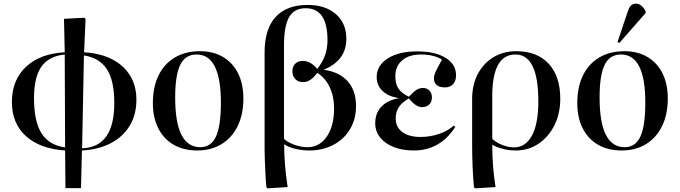

<svg xmlns="http://www.w3.org/2000/svg" viewBox="-20 -809 3717 1050"><path d="M338 220 336 14Q199 5 122 -64.5Q45 -134 45 -251Q45 -371 122 -443.5Q199 -516 334 -523L330 -706L440 -712L448 -707L440 -523Q528 -518 592.5 -485Q657 -452 691.5 -395.5Q726 -339 726 -264Q726 -183 690 -122.5Q654 -62 587 -26.5Q520 9 428 14L423 220ZM336 -3 334 -511Q247 -502 206.5 -444.5Q166 -387 166 -272Q166 -145 207 -80Q248 -15 336 -3ZM429 2Q605 -4 605 -245Q605 -368 565 -430Q525 -492 439 -506Z M1059 14Q984 14 929.5 -17.5Q875 -49 845.5 -107.5Q816 -166 816 -245Q816 -333 847 -396.5Q878 -460 936 -494.5Q994 -529 1074 -529Q1146 -529 1199.5 -497.5Q1253 -466 1282 -408Q1311 -350 1311 -270Q1311 -184 1280 -120Q1249 -56 1192 -21Q1135 14 1059 14ZM1075 -4Q1134 -4 1161 -62Q1188 -120 1188 -248Q1188 -511 1055 -511Q994 -511 966 -455Q938 -399 938 -276Q938 -4 1075 -4Z M1444 221 1437 216Q1434 188 1432 149.5Q1430 111 1428.5 72.5Q1427 34 1427 6V-522Q1427 -650 1487 -716Q1547 -782 1663 -782Q1759 -782 1816.5 -732Q1874 -682 1874 -597Q1874 -479 1753 -429V-427Q1837 -415 1882 -364Q1927 -313 1927 -229Q1927 -158 1894.5 -103Q1862 -48 1803.5 -17Q1745 14 1670 14Q1634 14 1596 5Q1558 -4 1536 -19H1534Q1534 90 1553 214ZM1662 -4Q1727 -4 1767 -62Q1807 -120 1807 -216Q1807 -282 1783 -332.5Q1759 -383 1715 -411Q1679 -360 1638 -360Q1611 -360 1595 -376.5Q1579 -393 1579 -420Q1579 -445 1594.5 -460.5Q1610 -476 1635 -476Q1679 -476 1715 -432Q1744 -469 1757.5 -506.5Q1771 -544 1771 -589Q1771 -764 1652 -764Q1589 -764 1561 -715.5Q1533 -667 1533 -557V-50Q1552 -31 1589.5 -17.5Q1627 -4 1662 -4Z M2243 14Q2180 14 2132.5 -5Q2085 -24 2058.5 -57.5Q2032 -91 2032 -135Q2032 -190 2065.5 -225.5Q2099 -261 2161 -272V-273Q2104 -281 2072 -311.5Q2040 -342 2040 -388Q2040 -451 2100.5 -489.5Q2161 -528 2261 -528Q2359 -528 2416.5 -493Q2474 -458 2474 -397Q2474 -366 2457.5 -348.5Q2441 -331 2414 -331Q2353 -331 2353 -382Q2353 -396 2362 -416Q2371 -436 2397 -483Q2378 -496 2348 -503.5Q2318 -511 2282 -511Q2217 -511 2179.5 -479Q2142 -447 2142 -392Q2142 -350 2159 -324.5Q2176 -299 2216 -280Q2241 -307 2257.5 -317.5Q2274 -328 2293 -328Q2315 -328 2328.5 -313.5Q2342 -299 2342 -276Q2342 -252 2327.5 -237.5Q2313 -223 2288 -223Q2254 -223 2216 -271Q2177 -248 2160.5 -222.5Q2144 -197 2144 -161Q2144 -114 2180 -87Q2216 -60 2280 -60Q2334 -60 2383.5 -77.5Q2433 -95 2461 -122L2470 -115Q2387 14 2243 14Z M2580 221 2572 216Q2567 163 2564.5 102Q2562 41 2562 -19V-268Q2562 -345 2592.5 -403.5Q2623 -462 2677.5 -495.5Q2732 -529 2804 -529Q2917 -529 2980.5 -460.5Q3044 -392 3044 -269Q3044 -188 3012 -124Q2980 -60 2925 -23Q2870 14 2800 14Q2763 14 2728 4.5Q2693 -5 2673 -17H2672Q2672 102 2690 214ZM2791 -3Q2854 -3 2889 -67.5Q2924 -132 2924 -254Q2924 -511 2799 -511Q2672 -511 2672 -283V-50Q2692 -30 2726 -16.5Q2760 -3 2791 -3Z M3380 14Q3305 14 3250.5 -17.5Q3196 -49 3166.5 -107.5Q3137 -166 3137 -245Q3137 -333 3168 -396.5Q3199 -460 3257 -494.5Q3315 -529 3395 -529Q3467 -529 3520.5 -497.5Q3574 -466 3603 -408Q3632 -350 3632 -270Q3632 -184 3601 -120Q3570 -56 3513 -21Q3456 14 3380 14ZM3396 -4Q3455 -4 3482 -62Q3509 -120 3509 -248Q3509 -511 3376 -511Q3315 -511 3287 -455Q3259 -399 3259 -276Q3259 -4 3396 -4ZM3367 -574 3357 -579 3412 -743Q3421 -770 3431 -779.5Q3441 -789 3458 -789Q3490 -789 3511 -746V-738Z"/></svg>

Font: Literata 72pt Medium
Style: Regular
Weight: 500
Designer: Latin by Veronika Burian and Jose Scaglione. Greek by Irene Vlachou. Cyrillic by Vera Evstafieva.
Foundry: TypeTogether
Version: Version 3.002